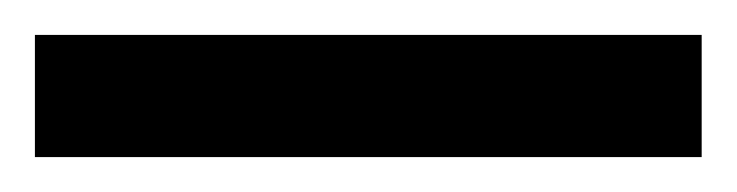

<svg xmlns="http://www.w3.org/2000/svg" viewBox="-22 19 422 110"><path d="M-2 109H380V39H-2Z"/></svg>

Font: Noto Sans Tamil UI ExtraCondensed ExtraBold
Style: Regular
Weight: 800
Width: 2
Designer: Jelle Bosma - Monotype Design Team
Foundry: Monotype Imaging Inc.
Version: Version 2.004